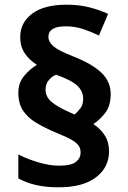

<svg xmlns="http://www.w3.org/2000/svg" viewBox="-20 -788 545 817"><path d="M58 -393Q58 -436 83 -465.5Q108 -495 137 -512Q103 -534 84.5 -562.5Q66 -591 66 -630Q66 -692 117 -730Q168 -768 263 -768Q316 -768 359.5 -757Q403 -746 440 -729L401 -637Q368 -653 333 -664.5Q298 -676 260 -676Q186 -676 186 -631Q186 -610 207 -591.5Q228 -573 289 -549Q371 -517 411 -479Q451 -441 451 -388Q451 -338 428 -308Q405 -278 377 -260Q408 -240 426 -211.5Q444 -183 444 -144Q444 -76 388.5 -33.5Q333 9 229 9Q176 9 134 -0.5Q92 -10 58 -29V-131Q96 -111 144 -97Q192 -83 231 -83Q283 -83 303 -99Q323 -115 323 -139Q323 -155 315.5 -167Q308 -179 286.5 -192Q265 -205 222 -222Q172 -243 135 -265Q98 -287 78 -317.5Q58 -348 58 -393ZM174 -406Q174 -377 198 -355.5Q222 -334 281 -308L297 -301Q310 -311 322 -327Q334 -343 334 -368Q334 -399 310 -422.5Q286 -446 219 -470Q202 -464 188 -447.5Q174 -431 174 -406Z"/></svg>

Font: Noto Sans Khmer UI
Style: Bold
Weight: 700
Designer: Danh Hong and the Monotype Design Team
Foundry: Monotype Imaging Inc.
Version: Version 2.002; ttfautohint (v1.8.4.7-5d5b)